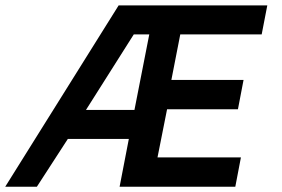

<svg xmlns="http://www.w3.org/2000/svg" viewBox="-51 -708 1071 728"><path d="M841.2 0 862.5 -111.2H546.2L582.5 -293.8H851.2L872.5 -405H598.8L632.5 -577.5H941.2L962.5 -687.5H398.8L-31.2 0H88.8L206.2 -181.2H437.5L402.5 0ZM515 -577.5 458.8 -291.2H275L456.2 -577.5Z"/></svg>

Font: Cambay
Style: Bold Italic
Weight: 700
Italic angle: -11°
Designer: Pooja Saxena
Foundry: Pooja Saxena
Version: Version 1.006;PS 001.006;hotconv 1.0.70;makeotf.lib2.5.58329